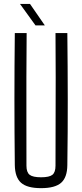

<svg xmlns="http://www.w3.org/2000/svg" viewBox="-20 -972 427 998"><path d="M193.5 6Q121 6 89.5 -22Q58 -50 57 -114Q55 -287.5 55 -457Q55 -626.5 57 -800H118.5Q117.5 -684.5 117.2 -570Q117 -455.5 117.2 -341Q117.5 -226.5 117.5 -110.5Q117.5 -76.5 134 -63.5Q150.5 -50.5 193.5 -50.5Q236.5 -50.5 252.5 -63.5Q268.5 -76.5 268.5 -110.5Q268.5 -226.5 269 -341Q269.5 -455.5 269.5 -570Q269.5 -684.5 268.5 -800H330Q332 -626.5 332.2 -457Q332.5 -287.5 330 -114Q329.5 -50 297.8 -22Q266 6 193.5 6ZM164.5 -840 84 -951.5H136L213 -840Z"/></svg>

Font: Big Shoulders Text Thin Light
Style: Regular
Weight: 300
Version: Version 2.002